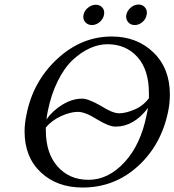

<svg xmlns="http://www.w3.org/2000/svg" viewBox="-20 -819 773 851"><path d="M636.2 -340.8Q573.2 -257.8 492.2 -257.8Q462.4 -257.8 408.2 -291Q357.4 -323.2 325.2 -323.2Q292 -323.2 250.5 -304.2Q209 -285.2 183.1 -253.9V-242.2Q183.1 -139.2 235.6 -80.6Q288.1 -22 372.1 -22Q460 -22 532 -100.1Q604 -178.2 629.9 -310.1Q630.9 -314.9 633.1 -325.4Q635.3 -335.9 636.2 -340.8ZM726.1 -329.1Q696.3 -178.2 592 -83Q487.8 12.2 346.2 12.2Q232.4 12.2 160.6 -55.4Q88.9 -123 88.9 -236.8Q88.9 -270 97.2 -310.1Q126 -458 233.4 -557.6Q340.8 -657.2 475.1 -657.2Q586.9 -657.2 659.9 -586.7Q732.9 -516.1 732.9 -399.9Q732.9 -364.3 726.1 -329.1ZM456.1 -623Q418 -623 378.9 -605.5Q339.8 -587.9 303 -554Q266.1 -520 236.6 -460.9Q207 -401.9 191.9 -327.1Q189.9 -319.3 188 -305.7Q186 -292 186 -290Q213.9 -329.1 257.3 -355.5Q300.8 -381.8 344.2 -381.8Q371.1 -381.8 426.8 -350.1Q478.5 -316.9 507.8 -316.9Q537.6 -316.9 576.4 -333.5Q615.2 -350.1 640.1 -383.8V-404.8Q640.1 -509.8 589.1 -566.4Q538.1 -623 456.1 -623ZM350.1 -752.9Q354 -772 370.1 -784.9Q386.2 -797.9 404.8 -797.9Q420.9 -797.9 431.4 -787.8Q441.9 -777.8 441.9 -762.2Q441.9 -760.3 441.4 -757.1Q440.9 -753.9 440.9 -752.9Q437 -733.9 421.4 -720.9Q405.8 -708 387.2 -708Q371.1 -708 360.1 -718.5Q349.1 -729 349.1 -745.1Q349.1 -746.1 349.6 -748.5Q350.1 -751 350.1 -752.9ZM540 -753.9Q543.9 -772 559.6 -785.4Q575.2 -798.8 594.2 -798.8Q610.4 -798.8 620.6 -788.3Q630.9 -777.8 630.9 -763.2Q630.9 -756.3 629.9 -753.9Q627 -734.9 611.6 -721.4Q596.2 -708 577.1 -708Q560.1 -708 549.6 -719Q539.1 -730 539.1 -746.1Q539.1 -751 540 -753.9Z"/></svg>

Font: Linux Libertine
Style: Italic
Weight: 400
Italic angle: -12°
Designer: Philipp H. Poll
Foundry: Philipp H. Poll
Version: Version 5.1.6 ; ttfautohint (v0.9)